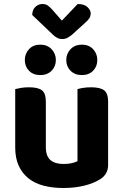

<svg xmlns="http://www.w3.org/2000/svg" viewBox="-20 -924 616 959"><path d="M520 -100Q520 -53 479 -28Q447 -8 400 3.5Q353 15 296 15Q242 15 198 3.5Q154 -8 122.5 -33Q91 -58 73.5 -96Q56 -134 56 -188V-479Q67 -482 85 -485Q103 -488 125 -488Q170 -488 189.5 -473Q209 -458 209 -416V-189Q209 -144 232 -124.5Q255 -105 297 -105Q323 -105 340.5 -109.5Q358 -114 367 -119V-479Q377 -482 395 -485Q413 -488 435 -488Q480 -488 500 -473Q520 -458 520 -416ZM141 -849Q141 -875 156.5 -889.5Q172 -904 192 -904Q208 -904 218.5 -896.5Q229 -889 240 -877L289 -821L368 -904Q401 -904 417 -888.5Q433 -873 433 -858Q433 -842 425 -831Q417 -820 403 -808L339 -750Q329 -742 317.5 -735.5Q306 -729 291 -729Q277 -729 265.5 -735Q254 -741 244 -751ZM259 -624Q259 -592 237.5 -570.5Q216 -549 181 -549Q146 -549 125 -570.5Q104 -592 104 -624Q104 -656 125 -678.5Q146 -701 181 -701Q216 -701 237.5 -678.5Q259 -656 259 -624ZM466 -624Q466 -592 445 -570.5Q424 -549 389 -549Q354 -549 332.5 -570.5Q311 -592 311 -624Q311 -656 332.5 -678.5Q354 -701 389 -701Q424 -701 445 -678.5Q466 -656 466 -624Z"/></svg>

Font: Baloo Thambi 2
Style: Bold
Weight: 700
Designer: Aadarsh Rajan and Ek Type
Foundry: Ek Type
Version: Version 1.640;hotconv 1.0.111;makeotfexe 2.5.65597; ttfautoh